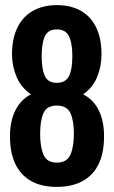

<svg xmlns="http://www.w3.org/2000/svg" viewBox="-20 -719 446 751"><path d="M202 12Q142 12 101.5 -11Q61 -34 40 -77.5Q19 -121 19 -186Q19 -246 40.5 -288Q62 -330 101 -350Q63 -376 45 -418Q27 -460 27 -506Q27 -570 49 -613Q71 -656 110.5 -677.5Q150 -699 202 -699Q256 -699 295 -677.5Q334 -656 355.5 -613Q377 -570 377 -506Q377 -460 360 -418Q343 -376 305 -350Q345 -330 366 -288Q387 -246 387 -186Q387 -121 366 -77.5Q345 -34 303.5 -11Q262 12 202 12ZM202 -83Q242 -83 255.5 -114Q269 -145 269 -196Q269 -247 255.5 -276.5Q242 -306 202 -306Q163 -306 150 -276.5Q137 -247 137 -196Q137 -145 150 -114Q163 -83 202 -83ZM202 -395Q237 -395 250 -421.5Q263 -448 263 -500Q263 -550 250 -577Q237 -604 202 -604Q168 -604 155.5 -577Q143 -550 143 -500Q143 -448 155.5 -421.5Q168 -395 202 -395Z"/></svg>

Font: Archivo ExtraCondensed
Style: Bold
Weight: 700
Width: 2
Designer: Hector Gatti
Foundry: Omnibus-Type
Version: Version 2.001